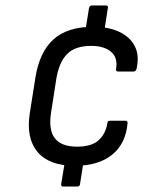

<svg xmlns="http://www.w3.org/2000/svg" viewBox="-20 -645 600 703"><path d="M292 -529 306 -616Q308 -625 317 -625H367Q377 -625 375 -616L362 -532ZM211 38Q203 38 204 29L218 -56L286 -54L273 29Q272 38 263 38ZM254 -38Q160 -38 117.5 -88.5Q75 -139 89 -230L110 -363Q125 -455 176 -501Q227 -547 322 -547Q377 -547 416.5 -528.5Q456 -510 473.5 -476Q491 -442 480 -393Q477 -383 469 -383H413Q403 -383 405 -393Q412 -434 386.5 -455.5Q361 -477 314 -477Q255 -477 225.5 -447Q196 -417 186 -355L167 -233Q157 -169 181 -138.5Q205 -108 262 -108Q314 -108 340 -130.5Q366 -153 373 -193Q373 -203 383 -203H440Q448 -203 447 -193Q440 -118 390 -78Q340 -38 254 -38Z"/></svg>

Font: Sofia Sans Semi Condensed
Style: Italic
Weight: 400
Italic angle: -9°
Designer: Botio Nikoltchev, Ani Petrova
Foundry: lettersoup
Version: Version 4.101